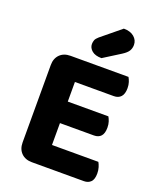

<svg xmlns="http://www.w3.org/2000/svg" viewBox="-153 -935 854 1031"><g transform="rotate(20 273.5 -419.5)"><path d="M155 2Q117 2 94.5 -20.5Q72 -43 72 -81V-523Q72 -561 94.5 -583.5Q117 -606 155 -606H486Q492 -596 497 -581Q502 -566 502 -547Q502 -514 487.5 -498Q473 -482 447 -482H225V-370H457Q463 -360 468 -345Q473 -330 473 -311Q473 -278 459 -262.5Q445 -247 419 -247H225V-122H490Q496 -112 501 -96Q506 -80 506 -61Q506 -28 491.5 -13Q477 2 452 2ZM374 -841Q412 -841 433.5 -822.5Q455 -804 455 -777Q455 -758 446 -743Q437 -728 412 -712L315 -651Q279 -651 260 -667Q241 -683 241 -705Q241 -717 245 -727.5Q249 -738 263 -750Z"/></g></svg>

Font: Baloo Da 2
Style: Bold
Weight: 700
Designer: Noopur Datye, Sulekha Rajkumar and Ek Type
Foundry: Ek Type
Version: Version 1.640;hotconv 1.0.111;makeotfexe 2.5.65597; ttfautoh